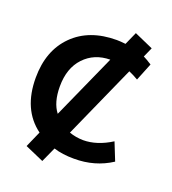

<svg xmlns="http://www.w3.org/2000/svg" viewBox="-159 -935 1020 1141"><g transform="rotate(20 351.0 -365.0)"><path d="M336.9 -127.9Q377 -113.3 424.8 -112.3Q512.7 -112.3 603.5 -169.9L648.4 -57.6Q543.9 10.7 411.1 9.8Q337.9 9.8 283.2 -7.8L240.2 86.9L122.1 35.2L167 -66.4Q34.2 -164.1 34.2 -365.2Q34.2 -537.1 135.7 -638.7Q237.3 -740.2 411.1 -740.2Q432.6 -740.2 466.8 -736.3L502.9 -817.4L622.1 -764.6L594.7 -703.1Q615.2 -693.4 648.4 -671.9L603.5 -560.5Q572.3 -579.1 543.9 -590.8ZM230.5 -208 414.1 -617.2Q313.5 -616.2 250 -548.8Q186.5 -481.4 186.5 -365.2Q186.5 -264.6 230.5 -208Z"/></g></svg>

Font: Gen Shin Gothic Bold
Style: Bold
Weight: 700
Designer: [Source Han Sans]
Ryoko NISHIZUKA  (kana & ideographs); Paul D. Hunt (Latin, Greek & Cyrillic); Wenlong ZHANG  (bopomofo
Version: Version 1.002.20150607